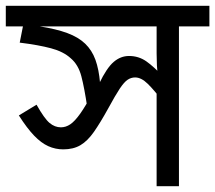

<svg xmlns="http://www.w3.org/2000/svg" viewBox="-30 -642 742 662"><path d="M692 -622V-551H587V0H510V-353L533 -290Q502 -331 479.5 -353Q457 -375 436 -375Q422 -375 410 -367Q398 -359 383 -336.5Q368 -314 343 -268Q316 -219 294 -187.5Q272 -156 247.5 -141.5Q223 -127 188 -127Q161 -127 136.5 -138Q112 -149 87.5 -174.5Q63 -200 35 -244L96 -281Q123 -233 141 -218Q159 -203 180 -203Q197 -203 212.5 -213.5Q228 -224 246.5 -250Q265 -276 289 -321L312 -354Q338 -408 362 -428.5Q386 -449 415 -449Q448 -449 474.5 -430.5Q501 -412 536 -374L516 -373Q512 -396 511 -416.5Q510 -437 510 -458V-551H-10V-622ZM271 -271Q261 -339 250.5 -379Q240 -419 214 -441Q189 -464 146 -475.5Q103 -487 38 -495L53 -571L107 -551Q164 -542 202 -528Q240 -514 263.5 -491.5Q287 -469 299 -436Q311 -403 315 -356Z"/></svg>

Font: lbangla85
Style: Book
Weight: 400
Designer: Jelle Bosma - Monotype Design Team
Foundry: Monotype Imaging Inc.
Version: Version 2.003